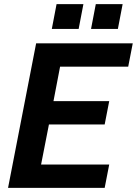

<svg xmlns="http://www.w3.org/2000/svg" viewBox="-20 -910 663 930"><path d="M19 0H487L509 -113H179L217 -307H487L509 -420H239L271 -587H601L623 -700H155ZM421 -770H551L574 -890H444ZM231 -770H361L384 -890H254Z"/></svg>

Font: Uncut Sans
Style: Bold Italic
Weight: 700
Italic angle: -11°
Designer: Kasper Nordkvist
Foundry: UNCUT.wtf
Version: Version 1.304;Glyphs 3.2 (3246)